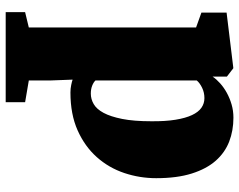

<svg xmlns="http://www.w3.org/2000/svg" viewBox="-104 -506 852 685"><g transform="rotate(90 322.5 -164.0)"><path d="M78.6 159.7V-437L25.4 -456.1V-545.9L221.7 -569.8H224.1L253.9 -546.9V-496.1Q263.2 -509.8 277.8 -522.9Q292.5 -536.1 311.5 -546.6Q330.6 -557.1 353 -563.7Q375.5 -570.3 400.4 -570.3Q446.3 -570.3 485.6 -555.2Q524.9 -540 554 -507.1Q583 -474.1 599.6 -421.6Q616.2 -369.1 616.2 -294.9Q616.2 -235.8 597.7 -180.7Q579.1 -125.5 541 -82.8Q502.9 -40 445.6 -14.4Q388.2 11.2 310.5 11.2Q296.9 11.2 283.9 8.5Q271 5.9 264.6 3.4L267.6 83V159.7L345.2 172.9V242.2H23.9V172.9ZM267.6 -78.1Q273.9 -71.3 286.1 -66.4Q298.3 -61.5 314.5 -61.5Q334 -61.5 351.8 -71.8Q369.6 -82 383.1 -106.9Q396.5 -131.8 404.8 -173.3Q413.1 -214.8 413.1 -277.3Q413.6 -327.6 407.7 -363.5Q401.9 -399.4 391.1 -422.4Q380.4 -445.3 365 -456.1Q349.6 -466.8 330.6 -466.8Q310.5 -466.8 293.5 -458.5Q276.4 -450.2 267.6 -439.5Z"/></g></svg>

Font: Merriweather UltraBold
Style: Regular
Weight: 900
Designer: Eben Sorkin ( sorkintype@gmail.com )
Foundry: Eben Sorkin
Version: Version 1.570; ttfautohint (v1.3) -l 8 -r 32 -G 0 -x 0 -H 60